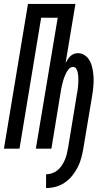

<svg xmlns="http://www.w3.org/2000/svg" viewBox="-28 -755 548 975"><path d="M206 200V130Q221 130 236 125Q251 120 263.5 110Q276 100 285 86.5Q294 73 300.5 58.5Q307 44 310.5 29.5Q314 15 317 0Q328 -68 339.5 -136.5Q351 -205 362 -274Q364 -284 365.5 -293.5Q367 -303 368 -313Q369 -323 369.5 -333Q370 -343 370 -352.5Q370 -362 369 -371.5Q368 -381 366 -390Q364 -399 358.5 -407Q353 -415 343 -415Q331 -415 322.5 -405.5Q314 -396 308.5 -385.5Q303 -375 299 -364.5Q295 -354 292 -343Q289 -332 286.5 -321Q284 -310 282 -299L233 0H154L265 -665H181L71 0H-8L114 -735H355L305 -435Q310 -444 316 -453.5Q322 -463 330 -470.5Q338 -478 348 -481.5Q358 -485 368 -485Q385 -485 399 -476.5Q413 -468 422 -455.5Q431 -443 436 -427.5Q441 -412 443.5 -396Q446 -380 447 -363.5Q448 -347 447 -330Q446 -313 444 -296Q442 -279 439 -263L395 0Q391 24 384.5 48Q378 72 366.5 94.5Q355 117 338.5 137.5Q322 158 300.5 172.5Q279 187 254.5 193.5Q230 200 206 200Z"/></svg>

Font: Iosevka Curly Oblique
Style: Regular
Weight: 400
Italic angle: -9°
Monospace: yes
Designer: Belleve Invis
Foundry: Belleve Invis
Version: Version 11.1.0; ttfautohint (v1.8.3)